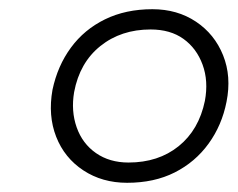

<svg xmlns="http://www.w3.org/2000/svg" viewBox="-20 -730 516 417"><path d="M256 -333Q202 -333 161 -360Q120 -387 102 -433Q84 -479 94 -535Q105 -587 134 -626.5Q163 -666 208 -688Q253 -710 311 -710Q365 -710 405.5 -683Q446 -656 464.5 -610Q483 -564 472 -509Q462 -458 433 -418Q404 -378 359.5 -355.5Q315 -333 256 -333ZM259 -377Q324 -377 368 -412.5Q412 -448 425 -511Q433 -554 420 -589.5Q407 -625 378.5 -645.5Q350 -666 307 -666Q243 -666 198 -630Q153 -594 141 -530Q134 -489 146.5 -453.5Q159 -418 188.5 -397.5Q218 -377 259 -377Z"/></svg>

Font: REM ExtraLight
Style: Italic
Weight: 250
Italic angle: -11°
Designer: Octavio Pardo
Foundry: Ashler Design
Version: Version 1.005;gftools[0.9.28]